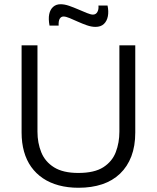

<svg xmlns="http://www.w3.org/2000/svg" viewBox="-20 -874 741 907"><path d="M351 13Q300 13 257.5 1.5Q215 -10 182.5 -32Q150 -54 127.5 -85.5Q105 -117 93.5 -158Q82 -199 82 -248V-660H157V-252Q157 -199 175 -154.5Q193 -110 235.5 -83.5Q278 -57 350 -57Q426 -57 468 -84Q510 -111 527 -155.5Q544 -200 544 -252V-660H619V-248Q619 -184 600.5 -135.5Q582 -87 547 -53.5Q512 -20 462.5 -3.5Q413 13 351 13ZM431 -747Q412 -747 390.5 -754.5Q369 -762 348 -771.5Q327 -781 309 -788.5Q291 -796 280 -796Q269 -796 262.5 -786Q256 -776 257 -753H214Q208 -785 212.5 -807Q217 -829 231 -841.5Q245 -854 266 -854Q285 -854 306.5 -846.5Q328 -839 350 -829.5Q372 -820 390.5 -812.5Q409 -805 419 -805Q433 -805 440 -817.5Q447 -830 445 -848H488Q494 -820 489.5 -797Q485 -774 470.5 -760.5Q456 -747 431 -747Z"/></svg>

Font: Bricolage Grotesque Light
Style: Regular
Weight: 300
Designer: Mathieu Triay
Foundry: Atelier Triay
Version: Version 1.000;gftools[0.9.30]